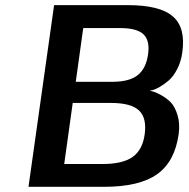

<svg xmlns="http://www.w3.org/2000/svg" viewBox="-20 -720 730 740"><path d="M557.1 -370.1Q562.5 -369.1 571.3 -366.9Q580.1 -364.7 601.6 -353Q623 -341.3 638.7 -325Q654.3 -308.6 664.3 -275.9Q674.3 -243.2 668.5 -202.1Q653.3 -96.2 585 -48.1Q516.6 0 380.9 0H89.8L188.5 -700.2H473.1Q596.2 -700.2 646.2 -656.7Q696.3 -613.3 682.6 -518.1Q677.7 -481.9 662.8 -453.4Q647.9 -424.8 630.4 -409.9Q612.8 -395 596.2 -385.3Q579.6 -375.5 568.4 -373ZM375.5 -87.9Q452.6 -87.9 491 -115Q529.3 -142.1 537.6 -202.1Q546.4 -265.6 515.6 -294.4Q484.9 -323.2 408.2 -323.2H260.3L227.5 -87.9ZM300.8 -611.8 272 -404.8H414.1Q478 -404.8 510.5 -430.2Q543 -455.6 550.8 -511.2Q558.1 -564.5 532.7 -588.1Q507.3 -611.8 442.9 -611.8Z"/></svg>

Font: Fivo Sans Med
Style: Regular
Weight: 450
Designer: Alexander Slobzheninov
Foundry: Alexander Slobzheninov
Version: 1.0